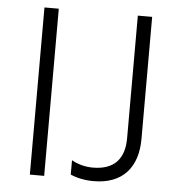

<svg xmlns="http://www.w3.org/2000/svg" viewBox="-51 -749 750 801"><g transform="rotate(5 324.0 -348.0)"><path d="M103 0H163V-700H103ZM370 4C492 4 554 -70 554 -189V-700H494V-186C494 -102 453 -52 362 -52C328 -52 298 -61 273 -75V-15C300 -3 334 4 370 4Z"/></g></svg>

Font: Fixel Display Light
Style: Regular
Weight: 300
Designer: AlfaBravo + MacPaw
Foundry: Kyrylo Tkachov, Marchela Mozhyna, Serhii Makarenko, Maria Weinstein, Zakhar Kryvoshyya
Version: Version 1.211